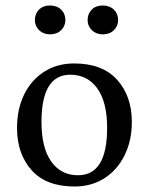

<svg xmlns="http://www.w3.org/2000/svg" viewBox="-20 -663 542 699"><path d="M42 -197Q42 -266 68 -319Q94 -372 141 -402Q188 -432 250 -432Q353 -432 406.5 -372.5Q460 -313 460 -219Q460 -151 433.5 -97.5Q407 -44 360 -14Q313 16 251 16Q148 16 95 -43.5Q42 -103 42 -197ZM131 -219Q131 -125 166.5 -75Q202 -25 264 -25Q370 -25 370 -197Q370 -292 334 -341.5Q298 -391 236 -391Q131 -391 131 -219ZM107 -590Q107 -613 122 -628Q137 -643 162 -643Q187 -643 202.5 -628Q218 -613 218 -590Q218 -568 202.5 -553Q187 -538 162 -538Q138 -538 122.5 -553Q107 -568 107 -590ZM299 -590Q299 -613 314 -628Q329 -643 354 -643Q379 -643 394.5 -628Q410 -613 410 -590Q410 -568 394.5 -553Q379 -538 354 -538Q330 -538 314.5 -553Q299 -568 299 -590Z"/></svg>

Font: Buenard
Style: Regular
Weight: 400
Version: Version 2.000